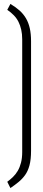

<svg xmlns="http://www.w3.org/2000/svg" viewBox="-20 -837 218 977"><path d="M17 -787 33 -817Q60 -801 79.5 -783.5Q99 -766 112 -744Q125 -722 131.5 -693.5Q138 -665 138 -627V-70Q138 -25 130 4.5Q122 34 107.5 54Q93 74 74 89.5Q55 105 33 120L17 88Q32 77 46 63.5Q60 50 70.5 32Q81 14 87 -9.5Q93 -33 93 -63V-637Q93 -664 88 -686Q83 -708 74 -726Q65 -744 50.5 -759Q36 -774 17 -787Z"/></svg>

Font: Advent Pro Light
Style: Regular
Weight: 300
Version: Version 3.000